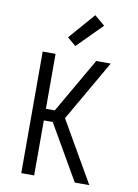

<svg xmlns="http://www.w3.org/2000/svg" viewBox="-98 -978 747 1042"><g transform="rotate(10 275.0 -457.0)"><path d="M94 0V-670H165V-367H214L389 -670H469L276 -335L469 0H389L214 -303H165V0ZM263 -730 216 -770 341 -914 398 -866Z"/></g></svg>

Font: Lode
Style: Regular
Weight: 400
Monospace: yes
Designer: Belleve Invis
Foundry: Belleve Invis
Version: Version 29.2.0; ttfautohint (v1.8.3)